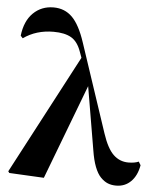

<svg xmlns="http://www.w3.org/2000/svg" viewBox="-57 -876 775 942"><g transform="rotate(5 330.5 -405.0)"><path d="M650.9 -109.9 661.1 -92.8Q651.9 -41 622.6 -12Q593.3 17.1 549.8 17.1Q527.3 17.1 509 9.8Q490.7 2.4 473.6 -15.1Q456.5 -32.7 443.8 -65.7Q431.2 -98.6 423.8 -146L371.1 -457L193.8 9.8L22.9 1L17.1 -6.8L326.2 -592.8L315.9 -621.1Q298.8 -670.4 266.6 -689.2Q234.4 -708 179.2 -708Q94.2 -708 30.8 -663.1L20 -674.8Q28.3 -747.6 68.8 -787.4Q109.4 -827.1 168.9 -827.1Q224.1 -827.1 261.2 -790Q298.3 -752.9 326.2 -668L471.2 -232.9Q495.1 -160.6 526.1 -130.9Q557.1 -101.1 600.1 -101.1Q630.9 -101.1 650.9 -109.9Z"/></g></svg>

Font: Noto Serif JP Black
Style: Regular
Weight: 900
Designer: Ryoko NISHIZUKA  (kana & ideographs); Frank Grießhammer (Latin, Greek & Cyrillic); Wenlong ZHANG  (bopomofo); Sandoll Co
Foundry: Adobe Systems Incorporated
Version: Version 1.001;PS 1.001;hotconv 16.6.54;makeotf.lib2.5.65590